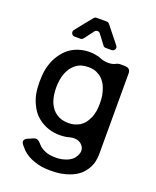

<svg xmlns="http://www.w3.org/2000/svg" viewBox="-176 -872 969 1192"><g transform="rotate(20 308.5 -276.5)"><path d="M406.2 -615.2H368.2Q357.4 -615.2 350.6 -624Q333 -647.5 302.7 -687.5Q295.9 -696.3 284.7 -696.3Q273.4 -696.3 266.6 -687.5Q255.9 -673.8 218.8 -624Q211.9 -615.2 200.2 -615.2H162.1Q148.4 -615.2 142.1 -627.9Q135.7 -640.6 144.5 -652.3Q189.5 -710 233.4 -762.7Q240.2 -771.5 251 -771.5H317.4Q329.1 -771.5 335.9 -762.7L423.8 -652.3Q433.6 -640.6 427.2 -627.9Q420.9 -615.2 406.2 -615.2ZM485.4 -550.8Q478.5 -550.8 473.6 -548.8Q468.8 -547.9 464.8 -545.9Q444.3 -533.2 413.1 -533.2Q381.8 -534.2 359.4 -543.9Q344.7 -550.8 325.2 -553.7Q306.6 -557.6 284.2 -557.6Q251 -557.6 220.7 -548.8Q191.4 -541 165 -524.4Q138.7 -507.8 119.1 -483.4Q98.6 -460 83 -427.7Q68.4 -396.5 60.5 -359.4Q53.7 -321.3 53.7 -277.3Q53.7 -233.4 60.5 -197.3Q68.4 -160.2 84 -129.9Q98.6 -99.6 119.1 -77.1Q140.6 -54.7 166 -40Q192.4 -24.4 221.7 -16.6Q251 -8.8 283.2 -8.8Q299.8 -8.8 314.5 -10.7Q328.1 -11.7 340.8 -15.6Q398.4 -31.2 427.7 -1Q457 29.3 434.6 71.3Q429.7 80.1 423.8 87.9Q417 95.7 409.2 101.6Q389.6 116.2 364.3 123Q338.9 130.9 308.6 130.9Q286.1 130.9 268.6 127.9Q250 125 236.3 118.2Q221.7 112.3 210.9 104.5Q200.2 96.7 192.4 87.9Q190.4 85.9 189.5 85Q187.5 83 186.5 81.1Q172.9 66.4 163.1 63.5Q152.3 59.6 134.8 67.4Q127.9 70.3 120.1 74.2Q112.3 77.1 105.5 80.1Q88.9 86.9 85 97.7Q80.1 108.4 89.8 122.1Q95.7 130.9 103.5 138.7Q110.4 147.5 118.2 155.3Q132.8 168.9 152.3 180.7Q170.9 192.4 195.3 200.2Q218.8 209 247.1 213.9Q275.4 217.8 307.6 217.8Q342.8 217.8 374 212.9Q406.2 207 433.6 196.3Q461.9 185.5 484.4 168.9Q506.8 152.3 522.5 128.9Q539.1 106.4 547.9 77.1Q555.7 47.9 555.7 12.7Q555.7 -163.1 555.7 -515.6Q555.7 -532.2 546.9 -541Q539.1 -549.8 521.5 -549.8Q522.5 -549.8 522.5 -550.8Q513.7 -550.8 503.9 -550.8Q494.1 -550.8 485.4 -550.8ZM426.8 -166Q418.9 -151.4 409.2 -139.6Q398.4 -127.9 385.7 -119.1Q383.8 -118.2 381.8 -116.2Q379.9 -115.2 377 -114.3Q362.3 -106.4 344.7 -101.6Q328.1 -97.7 307.6 -97.7Q284.2 -97.7 263.7 -103.5Q244.1 -109.4 227.5 -121.1Q211.9 -131.8 199.2 -148.4Q187.5 -164.1 178.7 -184.6Q170.9 -205.1 167 -228.5Q163.1 -252 163.1 -279.3Q163.1 -306.6 167 -330.1Q170.9 -353.5 178.7 -375Q187.5 -395.5 199.2 -413.1Q211.9 -429.7 227.5 -442.4Q244.1 -455.1 263.7 -460.9Q284.2 -466.8 308.6 -466.8Q329.1 -466.8 346.7 -462.9Q364.3 -458 378.9 -448.2Q380.9 -447.3 382.8 -446.3Q384.8 -444.3 387.7 -443.4Q399.4 -434.6 409.2 -422.9Q418.9 -411.1 426.8 -396.5Q428.7 -391.6 431.6 -386.7Q433.6 -381.8 435.5 -377Q443.4 -355.5 448.2 -331.1Q452.1 -307.6 452.1 -279.3Q452.1 -251 448.2 -226.6Q443.4 -202.1 435.5 -181.6Q435.5 -181.6 434.6 -181.6Q432.6 -176.8 430.7 -173.8Q429.7 -169.9 426.8 -166Z"/></g></svg>

Font: DeepSea
Style: Medium
Weight: 500
Designer: Stem
Version: Version 3.019;git-0a5106e0b